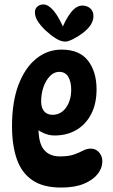

<svg xmlns="http://www.w3.org/2000/svg" viewBox="-20 -835 508 863"><path d="M255 8Q174 8 125.5 -25Q77 -58 55.5 -120Q34 -182 34 -268Q34 -377 63 -453.5Q92 -530 142.5 -571Q193 -612 257 -612Q337 -612 375.5 -562.5Q414 -513 414 -433Q414 -369 390 -322.5Q366 -276 323.5 -251Q281 -226 225 -226Q200 -226 175.5 -237Q151 -248 132 -267L156 -308Q153 -284 153 -260Q153 -191 178 -161.5Q203 -132 249 -132Q290 -132 314 -141Q338 -150 354.5 -158.5Q371 -167 388 -167Q402 -167 413.5 -160Q425 -153 432.5 -140Q440 -127 440 -109Q440 -80 419 -53Q398 -26 357 -9Q316 8 255 8ZM216 -319Q254 -319 277 -351.5Q300 -384 300 -432Q300 -467 287 -489.5Q274 -512 246 -512Q223 -512 204.5 -493Q186 -474 175.5 -444Q165 -414 165 -379Q165 -350 178.5 -334.5Q192 -319 216 -319ZM273 -648Q254 -648 231.5 -662Q209 -676 185 -698Q162 -720 149.5 -740Q137 -760 137 -780Q137 -796 148 -805.5Q159 -815 175 -815Q197 -815 221 -787Q245 -759 271 -697L256 -700Q276 -751 300 -780.5Q324 -810 350 -810Q371 -810 385.5 -797.5Q400 -785 400 -763Q400 -743 388.5 -724.5Q377 -706 354 -688Q332 -671 309 -659.5Q286 -648 273 -648Z"/></svg>

Font: DynaPuff Condensed
Style: Regular
Weight: 400
Width: 3
Designer: Toshi Omagari, Jennifer Daniel
Foundry: Google Fonts
Version: Version 2.000